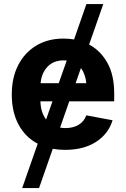

<svg xmlns="http://www.w3.org/2000/svg" viewBox="-20 -748 636 972"><path d="M92.3 204.1 170.9 -20.5Q107.9 -53.7 73.7 -117.7Q39.6 -181.6 39.6 -270Q39.6 -354.5 72 -418Q104.5 -481.4 163.3 -517.1Q222.2 -552.7 301.8 -552.7Q329.1 -552.7 355 -548.3L417.5 -727.5H502.9L431.2 -522.5Q488.3 -492.2 523.2 -430.7Q558.1 -369.1 558.1 -275.9V-234.9H330.6L284.2 -102.1Q297.4 -99.6 311.5 -99.6Q350.1 -99.6 377.7 -116Q405.3 -132.3 417 -164.1L549.8 -139.2Q529.8 -71.3 467 -30.3Q404.3 10.7 309.1 10.7Q276.9 10.7 247.1 5.4L177.7 204.1ZM277.3 -326.7 317.9 -441.9Q310.5 -442.4 303.2 -442.4Q250.5 -442.4 220.2 -409.9Q189.9 -377.4 185.5 -326.7ZM213.4 -143.1 245.6 -234.9H184.6Q186.5 -177.7 213.4 -143.1ZM389.6 -403.3 362.8 -326.7H417Q412.1 -374.5 389.6 -403.3Z"/></svg>

Font: Inter
Style: Bold
Weight: 700
Designer: Rasmus Andersson
Foundry: rsms
Version: Version 4.001;git-9221beed3